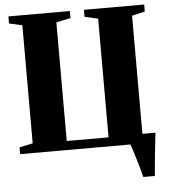

<svg xmlns="http://www.w3.org/2000/svg" viewBox="-60 -797 913 1032"><g transform="rotate(-5 396.0 -281.5)"><path d="M671 180Q667.5 163.5 660.2 138.2Q653 113 645 86Q637 59 629.5 35.8Q622 12.5 617.5 0H22V-36.5L94.5 -52V-689L24 -705V-743H355.5V-705L278 -688.5V-48.5H503.5V-689L431.5 -705V-743H756.5V-705L686.5 -689V-51.5H757Q754.5 -30.5 751 0.8Q747.5 32 744 65.8Q740.5 99.5 737.8 129.8Q735 160 733.5 180Z"/></g></svg>

Font: Merriweather 96pt Black
Style: Regular
Weight: 900
Version: Version 2.100